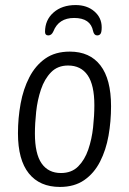

<svg xmlns="http://www.w3.org/2000/svg" viewBox="-20 -733 510 759"><path d="M217 6Q137 6 94 -47.5Q51 -101 51 -206Q51 -266 61.5 -323.5Q72 -381 96 -427.5Q120 -474 159 -501.5Q198 -529 256 -529Q335 -529 377 -474.5Q419 -420 419 -313Q419 -253 409 -196.5Q399 -140 375.5 -94Q352 -48 313 -21Q274 6 217 6ZM221 -49Q263 -49 289 -75Q315 -101 329 -142Q343 -183 348 -229.5Q353 -276 353 -317Q353 -397 326.5 -435.5Q300 -474 249 -474Q208 -474 182 -447.5Q156 -421 142 -379.5Q128 -338 123 -291.5Q118 -245 118 -205Q118 -125 144.5 -87Q171 -49 221 -49ZM279 -713Q324 -713 353 -688Q382 -663 382 -625Q382 -606 377.5 -599.5Q373 -593 364 -593Q352 -593 348 -610Q338 -662 273 -662Q212 -662 191 -609Q184 -593 171 -593Q158 -593 158 -607Q158 -654 191.5 -683.5Q225 -713 279 -713Z"/></svg>

Font: Asap Condensed Condensed Light
Style: Italic
Weight: 300
Width: 3
Italic angle: -6°
Designer: Pablo Cosgaya
Foundry: Omnibus-Type
Version: Version 3.001; ttfautohint (v1.8.4.7-5d5b)